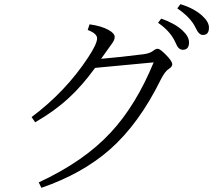

<svg xmlns="http://www.w3.org/2000/svg" viewBox="-20 -875 1040 917"><path d="M462.9 -594.2Q552.2 -601.6 667 -616.2Q695.3 -620.1 710.9 -631.8Q723.1 -642.1 733.9 -642.1Q743.7 -642.1 771.5 -614.3Q802.7 -583 802.7 -567.9Q802.7 -556.6 787.6 -546.9Q768.1 -535.2 748.5 -496.1Q644 -283.7 505.4 -161.6Q373.5 -45.4 177.7 22L165 -3.9Q381.8 -104.5 509.3 -242.7Q629.9 -372.6 713.9 -577.1L434.1 -550.8Q372.1 -465.3 308.6 -407.2Q239.3 -343.3 147.9 -291L130.9 -315.9Q293 -437 399.9 -599.1Q443.8 -665.5 443.8 -691.9Q443.8 -714.8 398.9 -731.9L407.7 -758.8Q464.4 -751 498.5 -731.9Q527.8 -715.8 527.8 -698.2Q527.8 -687.5 519 -672.9Q488.8 -630.9 462.9 -594.2ZM750 -786.1Q814.5 -763.7 851.1 -730Q882.8 -700.7 882.8 -672.4Q882.8 -637.2 853 -637.2Q832 -637.2 819.8 -668Q796.4 -724.1 734.9 -766.1ZM841.8 -855Q905.3 -835.9 944.8 -800.8Q978 -771 978 -743.2Q978 -708 949.2 -708Q929.7 -708 915 -740.7Q892.6 -790 826.7 -835Z"/></svg>

Font: I.Ming
Style: Regular
Weight: 400
Designer: Ichiten Fonts Project
Version: Version 6.11; Dec 27, 2019